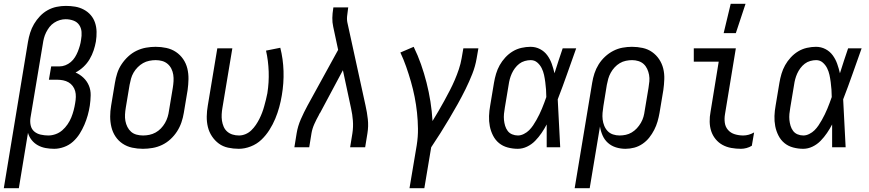

<svg xmlns="http://www.w3.org/2000/svg" viewBox="-48 -774 4568 1009"><path d="M-28 215 99 -554Q103 -578 110.5 -602Q118 -626 131 -648Q144 -670 162 -689Q180 -708 202.5 -720.5Q225 -733 249.5 -738Q274 -743 298 -743Q323 -743 347 -739Q371 -735 392.5 -723.5Q414 -712 429 -694.5Q444 -677 451.5 -654.5Q459 -632 459.5 -607Q460 -582 456 -556Q452 -533 444 -509Q436 -485 423 -463Q410 -441 391 -423Q372 -405 349 -393Q372 -383 390.5 -365.5Q409 -348 419 -324.5Q429 -301 428.5 -273.5Q428 -246 424 -219Q420 -193 413 -168Q406 -143 395.5 -118.5Q385 -94 370.5 -71Q356 -48 335.5 -29.5Q315 -11 288.5 -1.5Q262 8 237 8Q214 8 192 4Q170 0 151 -10.5Q132 -21 118.5 -38Q105 -55 99 -76L51 215ZM206 -62Q225 -62 244.5 -69Q264 -76 279.5 -89.5Q295 -103 307 -120.5Q319 -138 326.5 -156.5Q334 -175 339 -194Q344 -213 347 -232Q350 -248 350.5 -264.5Q351 -281 347 -295.5Q343 -310 334 -322Q325 -334 312 -341.5Q299 -349 283.5 -352Q268 -355 252 -355H209L221 -425H264Q280 -425 295.5 -431Q311 -437 324 -448Q337 -459 346 -473.5Q355 -488 361 -503Q367 -518 371.5 -533.5Q376 -549 378 -565Q382 -586 380.5 -606.5Q379 -627 368 -643Q357 -659 337.5 -666Q318 -673 297 -673Q282 -673 266.5 -668.5Q251 -664 236.5 -654.5Q222 -645 212 -632Q202 -619 194.5 -604Q187 -589 183 -573.5Q179 -558 177 -543L112 -154Q109 -133 113.5 -114Q118 -95 132 -83Q146 -71 166 -66.5Q186 -62 206 -62Z M703 8Q674 8 646.5 2Q619 -4 596.5 -19Q574 -34 559 -56.5Q544 -79 537.5 -106Q531 -133 531 -161.5Q531 -190 536 -219L556 -339Q560 -364 568 -389Q576 -414 591 -436.5Q606 -459 626 -477.5Q646 -496 670 -507.5Q694 -519 719.5 -523.5Q745 -528 770 -528Q799 -528 826.5 -522Q854 -516 876.5 -501Q899 -486 914.5 -463.5Q930 -441 936.5 -414Q943 -387 942.5 -358.5Q942 -330 938 -301L918 -181Q914 -156 905.5 -131Q897 -106 882.5 -83.5Q868 -61 848 -42.5Q828 -24 804 -12.5Q780 -1 754 3.5Q728 8 703 8ZM704 -62Q720 -62 737 -65.5Q754 -69 769.5 -77.5Q785 -86 797.5 -99Q810 -112 819 -127.5Q828 -143 833 -159.5Q838 -176 840 -192L860 -312Q863 -330 864 -347.5Q865 -365 862.5 -381.5Q860 -398 852.5 -413Q845 -428 832.5 -438.5Q820 -449 804 -453.5Q788 -458 770 -458Q754 -458 736.5 -454.5Q719 -451 704 -442.5Q689 -434 676 -421Q663 -408 654 -392.5Q645 -377 640.5 -360.5Q636 -344 633 -328L613 -208Q610 -190 609 -172.5Q608 -155 611 -138.5Q614 -122 621.5 -107Q629 -92 641 -81.5Q653 -71 669.5 -66.5Q686 -62 704 -62Z M1207 8Q1178 8 1150.5 2Q1123 -4 1102 -19.5Q1081 -35 1066 -57.5Q1051 -80 1044.5 -106.5Q1038 -133 1038.5 -162Q1039 -191 1044 -219L1094 -520H1173L1121 -208Q1118 -191 1117 -173.5Q1116 -156 1118.5 -139.5Q1121 -123 1127.5 -108Q1134 -93 1146 -82.5Q1158 -72 1174 -67Q1190 -62 1208 -62Q1225 -62 1242 -69Q1259 -76 1272.5 -89Q1286 -102 1296.5 -117.5Q1307 -133 1315 -149Q1323 -165 1329.5 -182Q1336 -199 1340.5 -216Q1345 -233 1349.5 -250Q1354 -267 1357 -284Q1366 -341 1364 -398Q1362 -455 1350 -508L1425 -523Q1440 -464 1442 -400.5Q1444 -337 1433 -273Q1428 -242 1419.5 -211Q1411 -180 1398.5 -150Q1386 -120 1368 -91.5Q1350 -63 1326 -40Q1302 -17 1270 -4.5Q1238 8 1207 8Z M1499 0 1511 -74Q1517 -111 1533 -147.5Q1549 -184 1568 -219L1729 -512L1703 -634Q1698 -656 1698.5 -680Q1699 -704 1703 -728L1704 -735H1782L1781 -728Q1778 -708 1776 -688Q1774 -668 1779 -649L1873 -219Q1881 -184 1885 -147.5Q1889 -111 1883 -74L1871 0H1792L1804 -74Q1809 -107 1806.5 -140Q1804 -173 1797 -204L1754 -405L1637 -186Q1636 -184 1635 -182Q1634 -180 1632 -179V-178Q1631 -176 1631 -175.5Q1631 -175 1630 -174Q1629 -173 1628.5 -172Q1628 -171 1628 -170Q1615 -147 1604 -122.5Q1593 -98 1589 -74L1577 0Z M2104 215 2142 -11Q2149 -55 2148.5 -97.5Q2148 -140 2143.5 -182Q2139 -224 2131 -264.5Q2123 -305 2111.5 -345Q2100 -385 2086.5 -423.5Q2073 -462 2056 -498L2126 -528Q2148 -483 2164.5 -436Q2181 -389 2193.5 -340Q2206 -291 2214 -240.5Q2222 -190 2225 -138Q2241 -164 2256.5 -190.5Q2272 -217 2287 -244.5Q2302 -272 2316 -299Q2330 -326 2342 -354Q2354 -382 2363.5 -410.5Q2373 -439 2378 -468L2387 -520H2466L2457 -468Q2450 -426 2434 -385.5Q2418 -345 2398.5 -305.5Q2379 -266 2357.5 -227.5Q2336 -189 2313 -150.5Q2290 -112 2266.5 -74.5Q2243 -37 2218 0L2182 215Z M2673 8Q2646 8 2620 1Q2594 -6 2574.5 -22Q2555 -38 2543 -61.5Q2531 -85 2526 -111Q2521 -137 2522 -164.5Q2523 -192 2528 -219L2548 -339Q2552 -363 2559 -386.5Q2566 -410 2578 -431.5Q2590 -453 2607.5 -472Q2625 -491 2646.5 -504Q2668 -517 2692.5 -522.5Q2717 -528 2740 -528Q2767 -528 2790 -516Q2813 -504 2828 -483.5Q2843 -463 2851.5 -439Q2860 -415 2866 -389L2867 -392Q2877 -424 2887.5 -456Q2898 -488 2909 -520H2980Q2956 -453 2932.5 -386Q2909 -319 2883 -252Q2887 -189 2889.5 -126Q2892 -63 2896 0H2825Q2825 -30 2825 -60Q2825 -90 2825 -120Q2813 -97 2798 -75Q2783 -53 2764.5 -34Q2746 -15 2722 -3.5Q2698 8 2673 8ZM2674 -62Q2689 -62 2705 -70Q2721 -78 2732.5 -89.5Q2744 -101 2753.5 -115Q2763 -129 2771 -143.5Q2779 -158 2786.5 -173Q2794 -188 2800 -203Q2806 -218 2812 -233.5Q2818 -249 2823 -264Q2823 -284 2821.5 -303.5Q2820 -323 2817.5 -342.5Q2815 -362 2811 -380.5Q2807 -399 2798.5 -416Q2790 -433 2775.5 -445.5Q2761 -458 2741 -458Q2726 -458 2710 -453.5Q2694 -449 2681 -439Q2668 -429 2658 -415.5Q2648 -402 2641.5 -387.5Q2635 -373 2631 -358Q2627 -343 2625 -328L2605 -208Q2602 -192 2600.5 -175.5Q2599 -159 2600.5 -143.5Q2602 -128 2606.5 -113Q2611 -98 2620 -86Q2629 -74 2643.5 -68Q2658 -62 2674 -62Z M3051 215H2972L3064 -339Q3068 -364 3076 -388.5Q3084 -413 3098 -435.5Q3112 -458 3132 -476.5Q3152 -495 3175.5 -507Q3199 -519 3224 -523.5Q3249 -528 3273 -528Q3302 -528 3329.5 -522Q3357 -516 3379 -500.5Q3401 -485 3416 -462.5Q3431 -440 3437.5 -413.5Q3444 -387 3443 -358Q3442 -329 3438 -301L3418 -181Q3414 -158 3407.5 -135.5Q3401 -113 3390 -91.5Q3379 -70 3364 -51Q3349 -32 3328.5 -18Q3308 -4 3285 2Q3262 8 3239 8Q3213 8 3189 0.5Q3165 -7 3147 -23Q3129 -39 3119 -61.5Q3109 -84 3105 -109ZM3208 -62Q3224 -62 3240.5 -65.5Q3257 -69 3272 -78Q3287 -87 3299 -100Q3311 -113 3320 -128.5Q3329 -144 3333.5 -160Q3338 -176 3340 -192L3360 -312Q3363 -329 3364.5 -346.5Q3366 -364 3363 -380.5Q3360 -397 3353 -412Q3346 -427 3334.5 -437.5Q3323 -448 3307 -453Q3291 -458 3274 -458Q3258 -458 3241 -454.5Q3224 -451 3209 -442Q3194 -433 3182 -420Q3170 -407 3161.5 -391.5Q3153 -376 3148.5 -360Q3144 -344 3141 -328L3123 -217Q3120 -199 3118.5 -181Q3117 -163 3119 -146Q3121 -129 3127.5 -113Q3134 -97 3145.5 -85Q3157 -73 3173.5 -67.5Q3190 -62 3208 -62Z M3846 8Q3820 8 3795 3.5Q3770 -1 3749 -12.5Q3728 -24 3712.5 -43Q3697 -62 3689.5 -85Q3682 -108 3681.5 -134Q3681 -160 3686 -186L3729 -450H3598V-520H3819L3762 -174Q3758 -151 3761 -129Q3764 -107 3778 -91Q3792 -75 3813.5 -68.5Q3835 -62 3858 -62Q3872 -62 3886.5 -66Q3901 -70 3915 -78L3903 -8Q3890 0 3875 4Q3860 8 3846 8ZM3755 -600 3792 -754H3870L3819 -600Z M4173 8Q4146 8 4120 1Q4094 -6 4074.5 -22Q4055 -38 4043 -61.5Q4031 -85 4026 -111Q4021 -137 4022 -164.5Q4023 -192 4028 -219L4048 -339Q4052 -363 4059 -386.5Q4066 -410 4078 -431.5Q4090 -453 4107.5 -472Q4125 -491 4146.5 -504Q4168 -517 4192.5 -522.5Q4217 -528 4240 -528Q4267 -528 4290 -516Q4313 -504 4328 -483.5Q4343 -463 4351.5 -439Q4360 -415 4366 -389L4367 -392Q4377 -424 4387.5 -456Q4398 -488 4409 -520H4480Q4456 -453 4432.5 -386Q4409 -319 4383 -252Q4387 -189 4389.5 -126Q4392 -63 4396 0H4325Q4325 -30 4325 -60Q4325 -90 4325 -120Q4313 -97 4298 -75Q4283 -53 4264.5 -34Q4246 -15 4222 -3.5Q4198 8 4173 8ZM4174 -62Q4189 -62 4205 -70Q4221 -78 4232.5 -89.5Q4244 -101 4253.5 -115Q4263 -129 4271 -143.5Q4279 -158 4286.5 -173Q4294 -188 4300 -203Q4306 -218 4312 -233.5Q4318 -249 4323 -264Q4323 -284 4321.5 -303.5Q4320 -323 4317.5 -342.5Q4315 -362 4311 -380.5Q4307 -399 4298.5 -416Q4290 -433 4275.5 -445.5Q4261 -458 4241 -458Q4226 -458 4210 -453.5Q4194 -449 4181 -439Q4168 -429 4158 -415.5Q4148 -402 4141.5 -387.5Q4135 -373 4131 -358Q4127 -343 4125 -328L4105 -208Q4102 -192 4100.5 -175.5Q4099 -159 4100.5 -143.5Q4102 -128 4106.5 -113Q4111 -98 4120 -86Q4129 -74 4143.5 -68Q4158 -62 4174 -62Z"/></svg>

Font: Iosevka Term Curly Oblique
Style: Regular
Weight: 400
Italic angle: -9°
Designer: Belleve Invis
Foundry: Belleve Invis
Version: Version 32.3.0